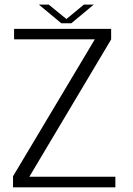

<svg xmlns="http://www.w3.org/2000/svg" viewBox="-20 -798 566 818"><path d="M35.5 0H471.5V-45H105L453.5 -630V-675H40V-630.5H384L35.5 -47ZM241 -699H284L379.5 -778.5H337.5L263 -717L187.5 -778.5H145.5Z"/></svg>

Font: Anybody UltraCondensed Thin Light
Style: Regular
Weight: 300
Version: Version 1.111